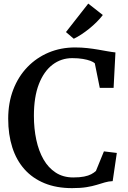

<svg xmlns="http://www.w3.org/2000/svg" viewBox="-20 -1010 697 1042"><path d="M371 11Q286.5 11 221.8 -15.5Q157 -42 113 -91.2Q69 -140.5 46.8 -210Q24.5 -279.5 24.5 -365.5Q24.5 -452.5 52 -523.8Q79.5 -595 128.8 -646Q178 -697 244 -724.8Q310 -752.5 387.5 -752.5Q422.5 -752.5 453.8 -749Q485 -745.5 512.2 -740.8Q539.5 -736 563.2 -731.8Q587 -727.5 606.5 -725.5L596.5 -533H521.5L494.5 -666.5Q487 -673.5 470.8 -679.8Q454.5 -686 429.8 -690.2Q405 -694.5 372 -694.5Q312 -694.5 265 -658.8Q218 -623 191 -553.5Q164 -484 164 -381.5Q164 -312 177 -251.2Q190 -190.5 216.2 -144.8Q242.5 -99 282.8 -73Q323 -47 377.5 -47Q413 -47 436.5 -51.8Q460 -56.5 475 -64.5Q490 -72.5 500.5 -82L544 -188.5L614 -180L591.5 -27Q569 -26 548.8 -20Q528.5 -14 505 -6.8Q481.5 0.5 449.2 5.8Q417 11 371 11ZM380 -800 338 -836 459 -990.5 538 -928.5Q524 -910 504.8 -890.8Q485.5 -871.5 463.8 -854Q442 -836.5 420.5 -822.5Q399 -808.5 381 -800Z"/></svg>

Font: Merriweather 20pt SemiBold
Style: Regular
Weight: 600
Version: Version 2.100